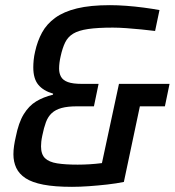

<svg xmlns="http://www.w3.org/2000/svg" viewBox="-20 -716 677 744"><path d="M259 8Q192 8 148 -0.5Q104 -9 79 -25.5Q54 -42 43 -65.5Q32 -89 32 -118Q32 -134 34.5 -151Q37 -168 41 -185Q52 -241 72 -273.5Q92 -306 120 -323Q148 -340 185 -349L186 -353Q148 -364 128.5 -387.5Q109 -411 109 -455Q109 -468 110.5 -483.5Q112 -499 116 -516Q125 -557 143 -590Q161 -623 194 -647Q227 -671 278.5 -683.5Q330 -696 406 -696Q435 -696 469 -693.5Q503 -691 537 -686.5Q571 -682 598 -677L581 -596Q557 -599 527 -602Q497 -605 468.5 -607Q440 -609 417 -609Q358 -609 321 -603.5Q284 -598 263.5 -585.5Q243 -573 232.5 -551.5Q222 -530 215 -498Q212 -485 210.5 -473Q209 -461 209 -450Q209 -432 216.5 -418.5Q224 -405 243 -398Q262 -391 297 -391H362L344 -304H279Q242 -304 218.5 -297.5Q195 -291 180.5 -277.5Q166 -264 158 -242.5Q150 -221 144 -191Q141 -177 140 -167Q139 -157 139 -149Q139 -118 154.5 -103Q170 -88 201.5 -83Q233 -78 281 -78Q304 -78 328 -79.5Q352 -81 375 -84L441 -391H637L619 -304H522L460 -11Q431 -5 395.5 -1Q360 3 324.5 5.5Q289 8 259 8Z"/></svg>

Font: Saira SemiCondensed Medium
Style: Italic
Weight: 500
Width: 4
Italic angle: -12°
Designer: Hector Gatti with collaboration of the Omnibus-Type team
Foundry: Omnibus-Type
Version: Version 1.101